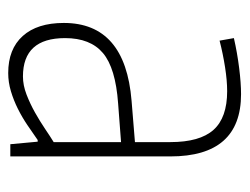

<svg xmlns="http://www.w3.org/2000/svg" viewBox="-88 -500 593 456"><g transform="rotate(90 208.0 -271.5)"><path d="M153 5Q96 5 65 -29.5Q34 -64 34 -127Q34 -273 219 -288L317 -296V-380Q317 -450 288 -482.5Q259 -515 196 -515Q171 -515 139 -510Q107 -505 76 -497L70 -531Q105 -539 141 -543.5Q177 -548 203 -548Q351 -548 351 -380V0H322L316 -65H312Q295 -53 276.5 -40.5Q258 -28 238 -18Q218 -8 196.5 -1.5Q175 5 153 5ZM161 -30Q182 -30 204 -38.5Q226 -47 246.5 -58.5Q267 -70 285.5 -82.5Q304 -95 317 -103V-263L225 -256Q141 -250 105.5 -220Q70 -190 70 -130Q70 -30 161 -30Z"/></g></svg>

Font: Encode Sans Compressed
Style: Thin
Weight: 100
Designer: Pablo Impallari, Andres Torresi
Foundry: Pablo Impallari, Andres Torresi
Version: Version 1.000; ttfautohint (v1.00) -l 8 -r 50 -G 200 -x 14 -